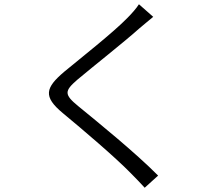

<svg xmlns="http://www.w3.org/2000/svg" viewBox="-20 -820 1040 901"><path d="M699 -741 632 -800C621 -782 597 -755 578 -736C511 -667 357 -546 281 -483C193 -408 181 -367 275 -289C368 -212 521 -82 593 -8C617 16 639 39 659 61L722 4C615 -104 440 -246 347 -322C280 -377 282 -393 343 -446C418 -509 564 -624 633 -686C649 -699 679 -725 699 -741Z"/></svg>

Font: Noto Sans CJK SC DemiLight
Style: Regular
Weight: 350
Designer: Ryoko NISHIZUKA 西塚涼子 (kana, bopomofo & ideographs); Paul D. Hunt (Latin, Greek & Cyrillic); Sandoll Communications 산돌커뮤니
Foundry: Adobe
Version: Version 2.004;hotconv 1.0.118;makeotfexe 2.5.65603